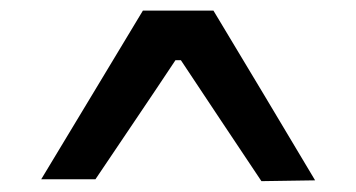

<svg xmlns="http://www.w3.org/2000/svg" viewBox="-20 -706 657 354"><path d="M462 -372Q425 -427.5 387.8 -483.2Q350.5 -539 313.5 -595H303.5Q267 -540 229.8 -485Q192.5 -430 156 -375.5H56Q103 -453.5 149.8 -531Q196.5 -608.5 243.5 -686.5H373.5Q420.5 -608.5 467.5 -530Q514.5 -451.5 561 -373.5Z"/></svg>

Font: Commissioner Medium
Style: Regular
Weight: 500
Designer: Kostas Bartsokas
Foundry: Kostas Bartsokas
Version: Version 1.000; ttfautohint (v1.8.3)